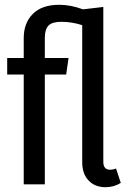

<svg xmlns="http://www.w3.org/2000/svg" viewBox="-20 -769 546 801"><path d="M484 -6Q455 12 420 12Q376 12 349.5 -16Q323 -44 323 -92V-664Q280 -678 236 -678Q198 -678 182.5 -662.5Q167 -647 167 -611V-527H266L256 -458H167V0H79V-458H10V-527H79V-610Q79 -673 117 -711Q155 -749 227 -749Q275 -749 326 -730L411 -740V-94Q411 -61 439 -61Q452 -61 464 -66Z"/></svg>

Font: Fira Sans Compressed
Style: Regular
Weight: 400
Width: 1
Designer: bBox Type GmbH & Carrois Corporate GbR & Edenspiekermann AG
Foundry: bBox Type GmbH & Carrois Corporate GbR & Edenspiekermann AG
Version: Version 4.301